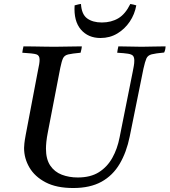

<svg xmlns="http://www.w3.org/2000/svg" viewBox="-20 -934 852 965"><path d="M348 11Q264 11 209.5 -17.5Q155 -46 128 -92Q101 -138 101 -190Q101 -198 102.5 -213Q104 -228 109 -255L171 -581Q175 -599 177 -611.5Q179 -624 179 -634Q179 -656 162.5 -661Q146 -666 92 -669Q94 -685 98 -701Q118 -701 147.5 -700.5Q177 -700 207 -699.5Q237 -699 255 -699Q282 -699 322 -700Q362 -701 391 -701Q391 -694 389 -685.5Q387 -677 385 -669Q342 -665 323 -660.5Q304 -656 297 -641.5Q290 -627 283 -593L221 -272Q215 -242 213 -221.5Q211 -201 211 -187Q211 -134 232.5 -102Q254 -70 290.5 -56Q327 -42 371 -42Q435 -42 477 -68.5Q519 -95 544.5 -140.5Q570 -186 581 -243L647 -573Q650 -589 652.5 -602.5Q655 -616 655 -629Q655 -646 648.5 -653.5Q642 -661 623.5 -664Q605 -667 569 -669Q571 -685 575 -701Q598 -701 634 -700Q670 -699 692 -699Q714 -699 748 -700Q782 -701 812 -701Q812 -684 805 -670Q762 -666 742.5 -661Q723 -656 716 -640.5Q709 -625 701 -589L632 -248Q616 -169 581.5 -110.5Q547 -52 490 -20.5Q433 11 348 11ZM387 -914Q390 -862 418 -841.5Q446 -821 492 -821Q539 -821 574.5 -842Q610 -863 635 -914Q643 -913 650.5 -911Q658 -909 665 -907Q657 -862 632 -825Q607 -788 569.5 -765.5Q532 -743 485 -743Q423 -743 386.5 -785.5Q350 -828 355 -907Q364 -909 370.5 -911Q377 -913 387 -914Z"/></svg>

Font: Castoro
Style: Italic
Weight: 400
Italic angle: -11°
Designer: John Hudson with Paul Hanslow, assisted by Kaja Sojewska.
Foundry: Tiro Typeworks Ltd.
Version: Version 2.04